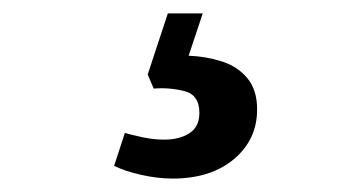

<svg xmlns="http://www.w3.org/2000/svg" viewBox="-20 -33 541 286"><path d="M282 -13 261 50Q287 51 310.5 58.5Q334 66 348.5 83.5Q363 101 363 130Q363 175 328.5 204Q294 233 237 233Q215 233 190.5 227.5Q166 222 150 214L166 165Q176 168 192.5 171.5Q209 175 225 175Q247 175 262 165.5Q277 156 277 135Q277 108 254 102.5Q231 97 209 99L200 78L230 -13Z"/></svg>

Font: Literata 12pt Medium
Style: Italic
Weight: 500
Italic angle: -2°
Designer: Latin by Veronika Burian and Jose Scaglione. Greek by Irene Vlachou. Cyrillic by Vera Evstafieva
Foundry: TypeTogether
Version: Version 3.002